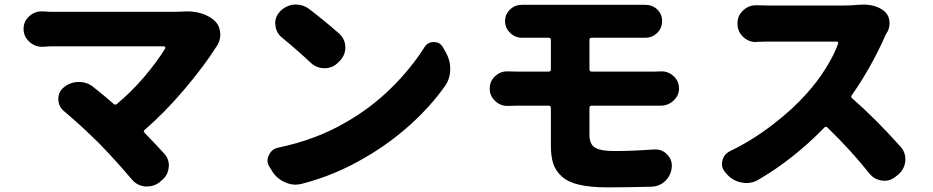

<svg xmlns="http://www.w3.org/2000/svg" viewBox="-20 -765 4040 831"><path d="M769.5 -714.8Q778.3 -715.8 787.1 -715.8Q860.4 -715.8 906.2 -677.7Q929.7 -657.2 932.6 -625Q933.6 -620.1 933.6 -616.2Q933.6 -588.9 918.9 -566.4Q862.3 -477.5 777.8 -377.9Q693.4 -278.3 606.4 -203.1Q598.6 -197.3 605.5 -190.4Q646.5 -148.4 690.4 -100.6Q710.9 -78.1 710.9 -48.8Q710.9 -44.9 710 -40Q707 -5.9 679.7 15.6L669.9 24.4Q646.5 42 618.2 42Q612.3 42 607.4 42Q572.3 38.1 549.8 10.7Q479.5 -72.3 407.2 -146.5Q333 -219.7 256.8 -284.2Q232.4 -304.7 232.4 -336.9Q232.4 -367.2 255.9 -386.7Q284.2 -410.2 320.3 -410.2Q321.3 -410.2 321.3 -410.2Q357.4 -410.2 384.8 -387.7Q430.7 -351.6 471.7 -315.4Q479.5 -308.6 486.3 -315.4Q549.8 -368.2 604.5 -432.6Q659.2 -497.1 695.3 -555.7Q696.3 -558.6 694.8 -561.5Q693.4 -564.5 690.4 -564.5H205.1Q188.5 -564.5 167 -562.5Q164.1 -562.5 161.1 -562.5Q130.9 -562.5 107.4 -584Q82 -606.4 82 -639.6Q82 -673.8 107.4 -695.3Q129.9 -715.8 160.2 -715.8Q163.1 -715.8 166 -715.8Q189.5 -713.9 205.1 -713.9H736.3Q752.9 -713.9 769.5 -714.8Z M1201.2 -601.6Q1174.8 -623 1171.9 -656.2Q1170.9 -660.2 1170.9 -664.1Q1170.9 -692.4 1191.4 -714.8Q1216.8 -741.2 1252 -745.1Q1256.8 -745.1 1262.7 -745.1Q1292 -745.1 1317.4 -726.6Q1388.7 -671.9 1447.3 -620.1Q1474.6 -595.7 1474.6 -559.6Q1474.6 -525.4 1449.2 -500L1444.3 -495.1Q1419.9 -469.7 1384.8 -469.7Q1349.6 -469.7 1324.2 -494.1Q1264.6 -549.8 1201.2 -601.6ZM1287.1 30.3Q1272.5 34.2 1258.8 34.2Q1236.3 34.2 1214.8 24.4Q1179.7 9.8 1158.2 -23.4L1147.5 -41Q1137.7 -54.7 1137.7 -70.3Q1137.7 -81.1 1143.6 -92.8Q1155.3 -120.1 1184.6 -126Q1349.6 -161.1 1474.6 -234.4Q1583 -295.9 1670.4 -381.3Q1757.8 -466.8 1816.4 -559.6Q1830.1 -583 1857.4 -583Q1857.4 -583 1858.4 -583Q1884.8 -583 1897.5 -559.6L1910.2 -537.1Q1928.7 -504.9 1928.7 -466.8Q1928.7 -423.8 1905.3 -391.6Q1842.8 -303.7 1754.4 -224.1Q1666 -144.5 1561.5 -84Q1431.6 -6.8 1287.1 30.3Z M2541 -307.6Q2531.2 -307.6 2531.2 -297.9V-181.6Q2531.2 -140.6 2555.7 -126Q2580.1 -111.3 2637.7 -111.3Q2718.8 -111.3 2810.5 -118.2Q2813.5 -118.2 2816.4 -118.2Q2845.7 -118.2 2866.2 -97.7Q2887.7 -77.1 2887.7 -47.9Q2887.7 -44.9 2887.7 -43Q2884.8 -6.8 2859.9 17.6Q2835 42 2799.8 43Q2696.3 45.9 2608.4 45.9Q2534.2 45.9 2485.4 34.2Q2436.5 22.5 2410.2 -2.4Q2383.8 -27.3 2374 -58.1Q2364.3 -88.9 2364.3 -133.8V-297.9Q2364.3 -307.6 2354.5 -307.6H2217.8Q2203.1 -307.6 2178.7 -306.6Q2176.8 -306.6 2175.8 -306.6Q2145.5 -306.6 2123 -328.1Q2099.6 -349.6 2099.6 -381.8Q2099.6 -414.1 2123 -435.5Q2145.5 -456.1 2174.8 -456.1Q2176.8 -456.1 2178.7 -456.1Q2203.1 -455.1 2217.8 -455.1H2354.5Q2364.3 -455.1 2364.3 -464.8V-591.8Q2364.3 -601.6 2354.5 -601.6H2266.6Q2253.9 -601.6 2241.2 -601.6Q2240.2 -601.6 2240.2 -601.6Q2210 -601.6 2188.5 -622.1Q2166 -643.6 2166 -673.8Q2166 -704.1 2188.5 -724.6Q2209 -744.1 2238.3 -744.1Q2239.3 -744.1 2241.2 -744.1Q2253.9 -744.1 2266.6 -744.1H2752Q2761.7 -744.1 2771.5 -744.1Q2772.5 -744.1 2773.4 -744.1Q2802.7 -744.1 2824.2 -724.6Q2845.7 -704.1 2845.7 -673.8Q2845.7 -643.6 2824.2 -622.1Q2802.7 -601.6 2772.5 -601.6Q2771.5 -601.6 2771.5 -601.6Q2761.7 -601.6 2752 -601.6H2541Q2531.2 -601.6 2531.2 -591.8V-464.8Q2531.2 -455.1 2541 -455.1H2813.5Q2822.3 -455.1 2840.8 -456.1Q2842.8 -456.1 2843.8 -456.1Q2873 -456.1 2895.5 -435.5Q2918.9 -414.1 2918.9 -381.8Q2918.9 -351.6 2895.5 -330.1Q2873 -308.6 2841.8 -307.6Q2836.9 -307.6 2828.6 -307.6Q2820.3 -307.6 2817.4 -307.6Z M3693.4 -744.1Q3706.1 -745.1 3717.8 -745.1Q3768.6 -745.1 3803.7 -719.7Q3824.2 -704.1 3829.1 -678.7Q3830.1 -670.9 3830.1 -664.1Q3830.1 -646.5 3822.3 -629.9Q3815.4 -619.1 3811.5 -610.4Q3750 -471.7 3667 -353.5Q3661.1 -345.7 3668 -339.8Q3769.5 -251 3877 -130.9Q3898.4 -107.4 3898.4 -77.1Q3898.4 -73.2 3898.4 -69.3Q3895.5 -34.2 3869.1 -10.7L3858.4 -2Q3835.9 17.6 3807.6 17.6Q3802.7 17.6 3797.9 16.6Q3764.6 12.7 3743.2 -13.7Q3664.1 -113.3 3561.5 -212.9Q3554.7 -219.7 3547.9 -212.9Q3415 -76.2 3262.7 12.7Q3238.3 27.3 3210.9 27.3Q3202.1 27.3 3192.4 25.4Q3155.3 19.5 3128.9 -7.8L3121.1 -16.6Q3104.5 -34.2 3104.5 -54.7Q3104.5 -61.5 3106.4 -68.4Q3112.3 -97.7 3140.6 -111.3Q3235.4 -157.2 3323.2 -224.6Q3411.1 -292 3470.7 -359.4Q3517.6 -411.1 3554.2 -469.7Q3590.8 -528.3 3607.4 -576.2Q3609.4 -579.1 3606.9 -582Q3604.5 -585 3601.6 -585H3299.8Q3281.2 -585 3256.8 -584Q3253.9 -583 3251 -583Q3220.7 -583 3197.3 -604.5Q3171.9 -627.9 3171.9 -662.1V-664.1Q3171.9 -698.2 3197.3 -720.7Q3220.7 -742.2 3252 -742.2Q3254.9 -742.2 3256.8 -742.2Q3283.2 -741.2 3299.8 -741.2H3633.8Q3664.1 -741.2 3693.4 -744.1Z"/></svg>

Font: Gen Jyuu GothicX Heavy
Style: Bold
Weight: 900
Designer: [Source Han Sans]
Ryoko NISHIZUKA  (kana & ideographs); Paul D. Hunt (Latin, Greek & Cyrillic); Wenlong ZHANG  (bopomofo
Version: Version 1.002.20150607